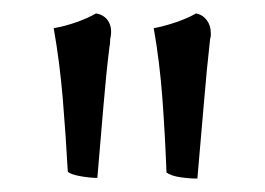

<svg xmlns="http://www.w3.org/2000/svg" viewBox="-20 -734 394 286"><path d="M123 -714Q135 -712 141 -703Q147 -694 145 -680Q144 -677 144 -672.5Q144 -668 143 -664Q138 -623 134 -575Q130 -527 125 -469Q114 -469 100 -471.5Q86 -474 81 -478Q78 -533 73.5 -587Q69 -641 60 -692Q77 -695 94 -701Q111 -707 123 -714ZM272 -714Q282 -712 288 -704Q294 -696 294 -685Q294 -683 294 -681Q294 -679 293 -676Q288 -632 284 -583.5Q280 -535 274 -468Q262 -468 248.5 -470Q235 -472 228 -477Q226 -531 222 -586Q218 -641 209 -692Q225 -695 242.5 -701Q260 -707 272 -714Z"/></svg>

Font: Vollkorn Medium
Style: Regular
Weight: 500
Designer: Friedrich Althausen
Foundry: Friedrich Althausen
Version: Version 5.000